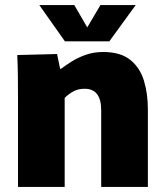

<svg xmlns="http://www.w3.org/2000/svg" viewBox="-20 -737 655 757"><path d="M51 -342Q51 -393 50.5 -437.5Q50 -482 48 -520L205 -524L217 -466H221Q238 -479 262.5 -494.5Q287 -510 318.5 -521Q350 -532 387 -532Q455 -532 493.5 -501Q532 -470 547.5 -419Q563 -368 563 -306V0H379V-302Q379 -387 314 -387Q287 -387 268 -376Q249 -365 235 -351V0H51ZM236 -574 135 -717H273L324 -629L376 -717H515L411 -574Z"/></svg>

Font: Murecho ExtraBold
Style: Regular
Weight: 800
Designer: Neil Summerour
Foundry: Positype
Version: Version 1.010; ttfautohint (v1.8.3)